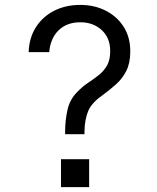

<svg xmlns="http://www.w3.org/2000/svg" viewBox="-20 -760 640 784"><path d="M246 -212V-225Q246 -268 255.5 -311Q265 -354 295 -384Q317 -407 340.5 -422.5Q364 -438 384.5 -454.5Q405 -471 417.5 -493.5Q430 -516 430 -552Q430 -605 395.5 -637Q361 -669 308 -669Q253 -669 219.5 -636.5Q186 -604 181 -547H97Q99 -606 127 -649.5Q155 -693 202 -716.5Q249 -740 308 -740Q365 -740 411.5 -716.5Q458 -693 485 -650.5Q512 -608 512 -550Q512 -503 496 -471Q480 -439 453.5 -415.5Q427 -392 397 -370Q353 -339 339.5 -305Q326 -271 325 -225V-212ZM229 4V-110H344V4Z"/></svg>

Font: Tiny Light
Style: Regular
Weight: 300
Monospace: yes
Designer: Philipp Nurullin, Konstantin Bulenkov
Foundry: JetBrains
Version: Version 2.251; ttfautohint (v1.8.4.7-5d5b)